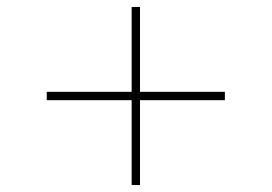

<svg xmlns="http://www.w3.org/2000/svg" viewBox="-20 -690 781 552"><path d="M358.5 -158V-402H114.5V-426H358.5V-670H382.5V-426H626.5V-402H382.5V-158Z"/></svg>

Font: Spartan Thin Thin
Style: Regular
Weight: 250
Version: Version 1.004